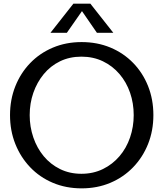

<svg xmlns="http://www.w3.org/2000/svg" viewBox="-20 -1020 897 1054"><path d="M428 14Q342 14 270 -16.5Q198 -47 145.5 -102Q93 -157 64 -230Q35 -303 35 -388Q35 -473 64 -546Q93 -619 145.5 -673.5Q198 -728 270 -758.5Q342 -789 428 -789Q514 -789 586 -759Q658 -729 711 -674.5Q764 -620 793 -547Q822 -474 822 -388Q822 -303 793 -230Q764 -157 711 -102Q658 -47 586 -16.5Q514 14 428 14ZM427 -66Q492 -66 545 -92Q598 -118 636 -162.5Q674 -207 694 -265.5Q714 -324 714 -388Q714 -453 694 -511Q674 -569 636 -613.5Q598 -658 545 -683.5Q492 -709 427 -709Q362 -709 309.5 -683.5Q257 -658 220 -613Q183 -568 163 -510.5Q143 -453 143 -388Q143 -324 163 -265.5Q183 -207 220 -162.5Q257 -118 309.5 -92Q362 -66 427 -66ZM347 -840H257L383 -1000H476L602 -840H512L430 -959Z"/></svg>

Font: Faculty Glyphic
Style: Regular
Weight: 400
Designer: Koto Studio, Dylan Young
Foundry: Koto Studio
Version: Version 1.004; ttfautohint (v1.8.4.7-5d5b)